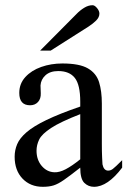

<svg xmlns="http://www.w3.org/2000/svg" viewBox="-20 -701 484 729"><path d="M443.8 -92.8V-64.5Q388.7 8.3 336.9 8.3Q315.4 8.3 300 -6.8Q284.7 -22 284.7 -64.5Q245.6 -33.7 223.1 -18.1Q200.7 -2.4 183.6 2.9Q166.5 8.3 142.6 8.3Q95.2 8.3 65.4 -22.9Q35.6 -54.2 35.6 -106Q35.6 -130.9 45.2 -153.6Q54.7 -176.3 80.6 -198.7Q106.4 -221.2 155.8 -245.1Q205.1 -269 284.7 -296.4V-314.9Q284.7 -378.9 264.2 -405Q243.7 -431.2 201.2 -431.2Q170.4 -431.2 152.8 -415.3Q135.3 -399.4 133.8 -376.5L134.8 -347.2Q135.7 -326.2 124.3 -313.7Q112.8 -301.3 94.2 -301.3Q53.2 -301.3 53.2 -348.1Q53.2 -383.3 76.2 -408.4Q99.1 -433.6 136.5 -446.8Q173.8 -460 216.8 -460Q281.7 -460 313.7 -441.4Q345.7 -422.9 356.2 -388.9Q366.7 -355 366.7 -307.6V-155.3Q366.7 -124 367.7 -104Q368.7 -84 369.1 -77.1Q374 -53.2 390.6 -53.2Q399.9 -53.2 408.4 -59.6Q417 -65.9 443.8 -92.8ZM284.7 -96.2V-267.6Q209.5 -238.3 174.1 -215.1Q138.7 -191.9 128.7 -171.1Q118.7 -150.4 118.7 -128.9Q118.7 -94.2 138.4 -71Q158.2 -47.9 186.5 -46.9Q205.6 -45.9 229.7 -58.6Q253.9 -71.3 284.7 -96.2ZM357.4 -649.4Q357.4 -635.3 345 -623Q332.5 -610.8 316.9 -600.6L172.4 -508.8H132.3L271 -648.4Q283.7 -661.6 299.6 -671.4Q315.4 -681.2 331.5 -681.2Q339.4 -681.2 348.4 -670.4Q357.4 -659.7 357.4 -649.4Z"/></svg>

Font: BabelStone Roman
Style: Regular
Weight: 400
Designer: Walt Agee, Victor Gaultney, Peter Martin, Debbi Hosken, Becca Hirsbrunner (SIL); Andrew West (BabelStone)
Foundry: BabelStone
Version: Version 16.000